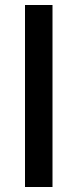

<svg xmlns="http://www.w3.org/2000/svg" viewBox="-20 -748 310 768"><path d="M190 -728H80V0H190Z"/></svg>

Font: Wafeq Medium
Style: Regular
Weight: 500
Designer: Rasmus Andersson & Azza Alameddine
Foundry: Google & TypeTogether
Version: Version 3.000;January 28, 2025;FontCreator 15.0.0.3014 64-bi